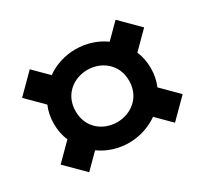

<svg xmlns="http://www.w3.org/2000/svg" viewBox="-115 -796 931 872"><g transform="rotate(-30 350.0 -360.0)"><path d="M350 -115C406 -115 459 -133 502 -163L575 -90L670 -185L586 -269C598 -297 604 -327 604 -360C604 -393 598 -424 586 -451L670 -535L575 -630L502 -557C459 -588 406 -605 350 -605C294 -605 241 -588 198 -557L125 -630L30 -535L114 -451C102 -424 96 -393 96 -360C96 -327 102 -296 114 -269L30 -185L125 -90L198 -163C241 -132 294 -115 350 -115ZM210 -360C210 -448 278 -497 350 -497C421 -497 490 -448 490 -360C490 -272 421 -223 350 -223C278 -223 210 -272 210 -360Z"/></g></svg>

Font: KT Kiyosuna Sans Bold
Style: Regular
Weight: 700
Designer: [Zen Kaku Gothic] Yoshimichi Ohira
Version: Version 1.010;Glyphs 3.1.2 (3151)